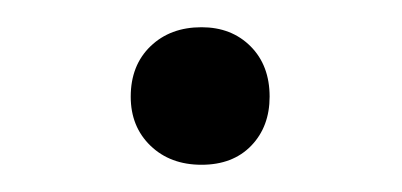

<svg xmlns="http://www.w3.org/2000/svg" viewBox="-20 -116 295 141"><path d="M76 -45Q76 -68 90.5 -82Q105 -96 128 -96Q150 -96 164 -82Q178 -68 178 -45Q178 -23 164.5 -9Q151 5 128 5Q105 5 90.5 -9Q76 -23 76 -45Z"/></svg>

Font: LXGW Bright GB
Style: Regular
Weight: 400
Designer: Christian Thalmann (Catharsis Fonts)
Foundry: LXGW / Christian Thalmann (Catharsis Fonts) / Fontworks Inc.
Version: Version 5.510